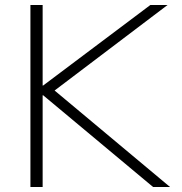

<svg xmlns="http://www.w3.org/2000/svg" viewBox="-20 -750 731 770"><path d="M102 0V-730H151V-407H153L583 -730H652L199 -387L662 0H594L153 -368H151V0Z"/></svg>

Font: M PLUS 2 Thin Light
Style: Regular
Weight: 300
Version: Version 1.001